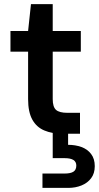

<svg xmlns="http://www.w3.org/2000/svg" viewBox="-20 -652 482 936"><path d="M284 0Q234 0 196 -16Q158 -32 137.5 -69Q117 -106 117 -169V-400H31V-501H117L131 -632H237V-501H374V-400H237V-169Q237 -131 253 -116.5Q269 -102 309 -102H370V0ZM187 264V194H295Q324 194 338 185Q352 176 352 155Q352 137 338 128Q324 119 295 119H237V-5H312V54Q347 54 376.5 64.5Q406 75 424 98.5Q442 122 442 158Q442 193 424.5 216.5Q407 240 377.5 252Q348 264 313 264Z"/></svg>

Font: DM Sans 18pt SemiBold
Style: Regular
Weight: 600
Designer: Colophon Foundry, Jonny Pinhorn
Foundry: Colophon Foundry
Version: Version 4.004;gftools[0.9.30]